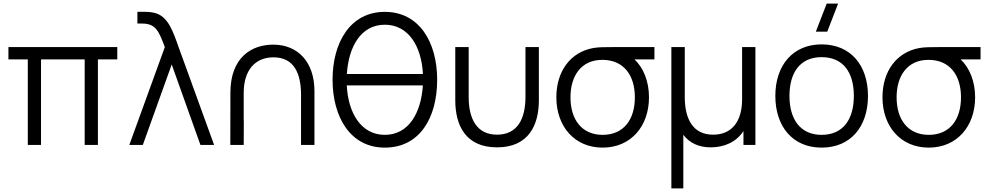

<svg xmlns="http://www.w3.org/2000/svg" viewBox="-20 -800 5457 1060"><path d="M133.5 0H206.5V-472H447.5V0H520.5V-472H627.5V-540H26.5V-472H133.5Z M890 -540 694 0H768.5L928 -444L1086.5 0H1162L966 -540C934.5 -628.5 907.5 -712.5 830.5 -729.5C810.5 -734.5 784.5 -735 771.5 -735H738.5V-670H763.5C841.5 -670 856.5 -627.5 890 -540Z M1642 -275.5V0H1716V-297C1716 -458 1624.5 -552 1492 -553.5C1369.5 -555 1252 -483.5 1252 -288L1251.5 0H1325.5L1326 -122L1325.5 -146V-288C1325.5 -410 1386.5 -483.5 1490 -483.5C1603.5 -483.5 1642 -394.5 1642 -275.5Z M2104.5 15C2296.5 15 2393.5 -148.5 2393.5 -360C2393.5 -564.5 2296.5 -734.5 2104.5 -734.5C1913 -734.5 1816 -564.5 1816 -360C1816 -155.5 1913 15 2104.5 15ZM1894.5 -328.5H2314.5C2305 -177 2236.5 -55.5 2104.5 -55.5C1973 -55.5 1902 -177 1894.5 -328.5ZM1895 -391.5C1904.5 -542.5 1973 -663.5 2104.5 -663.5C2236.5 -663.5 2307 -542.5 2315 -391.5Z M2493.5 -246.5C2493.5 -110 2549 13.5 2724 13.5C2899 13.5 2955 -110 2955 -246.5V-540H2881V-264.5C2881 -145.5 2837.5 -56.5 2724 -56.5C2611 -56.5 2567.5 -145.5 2567.5 -264.5V-540H2493.5Z M3307 15C3462.5 15 3563 -102.5 3563 -263C3563 -350.5 3532.5 -425.5 3483 -472H3593V-540H3360.5C3322 -540 3284 -540 3256 -535C3129.5 -512.5 3051.5 -407 3051.5 -263C3051.5 -102.5 3151.5 15 3307 15ZM3129.5 -263C3129.5 -380 3188 -470.5 3307 -469.5C3424 -469 3485 -383.5 3485 -263C3485 -140.5 3424 -55.5 3307 -55.5C3193.5 -55.5 3129.5 -138 3129.5 -263Z M3686.5 240H3752.5V-56C3785.5 -11.5 3837 13.5 3903 13.5C3979.5 13.5 4045 -16 4084.5 -76.5V0H4150.5V-540H4077V-252C4077 -130 4021 -56.5 3917 -56.5C3804 -56.5 3760.5 -145.5 3760.5 -264.5V-540H3686.5Z M4516 15C4676 15 4772 -100.5 4772 -270.5C4772 -437.5 4678 -555 4516 -555C4358 -555 4260.5 -440.5 4260.5 -270.5C4260.5 -103 4355 15 4516 15ZM4338.5 -270.5C4338.5 -396.5 4395 -484.5 4516 -484.5C4635 -484.5 4694 -400.5 4694 -270.5C4694 -143 4636 -55.5 4516 -55.5C4399 -55.5 4338.5 -140.5 4338.5 -270.5ZM4484 -625H4547L4607 -780H4544Z M5107.5 15C5263 15 5363.5 -102.5 5363.5 -263C5363.5 -350.5 5333 -425.5 5283.5 -472H5393.5V-540H5161C5122.5 -540 5084.5 -540 5056.5 -535C4930 -512.5 4852 -407 4852 -263C4852 -102.5 4952 15 5107.5 15ZM4930 -263C4930 -380 4988.5 -470.5 5107.5 -469.5C5224.5 -469 5285.5 -383.5 5285.5 -263C5285.5 -140.5 5224.5 -55.5 5107.5 -55.5C4994 -55.5 4930 -138 4930 -263Z"/></svg>

Font: Eudonet
Style: Regular
Weight: 400
Designer: Mikhail Sharanda
Foundry: Mikhail Sharanda
Version: Version 4.503;Glyphs 3.1.2 (3151)